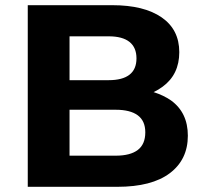

<svg xmlns="http://www.w3.org/2000/svg" viewBox="-20 -720 785 740"><path d="M87 0V-700H413Q535 -700 603 -653Q671 -606 671 -519Q671 -433 607 -386Q591 -374 572 -365Q610 -353 639 -333Q704 -286 704 -197Q704 -105 634.5 -52.5Q565 0 432 0ZM248 -411H399Q452 -411 479 -432Q506 -453 506 -495Q506 -537 479 -558.5Q452 -580 399 -580H248ZM248 -120H426Q482 -120 511 -142Q540 -164 540 -210Q540 -254 511 -275.5Q482 -297 426 -297H248Z"/></svg>

Font: Montserrat Z
Style: Bold
Weight: 700
Designer: Julieta Ulanovsky
Foundry: Julieta Ulanovsky
Version: Version 8.000